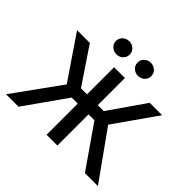

<svg xmlns="http://www.w3.org/2000/svg" viewBox="-206 -1161 1407 1407"><g transform="rotate(45 498.0 -457.0)"><path d="M839.5 0 582 -370.5 811 -700H939.5L709 -371.5L974 0ZM22 0 285.5 -365.5 58 -700H190.5L412.5 -370L151.5 0ZM442 0V-323H325V-419H442V-700H554V-419H670.5V-323H554V0ZM387 -778.5Q358.5 -778.5 337 -797.5Q315.5 -816.5 315.5 -846.5Q315.5 -866 325.5 -881.2Q335.5 -896.5 351.8 -905Q368 -913.5 387 -913.5Q414.5 -913.5 436 -895Q457.5 -876.5 457.5 -846.5Q457.5 -826.5 447.8 -811.2Q438 -796 421.8 -787.2Q405.5 -778.5 387 -778.5ZM610 -778.5Q582 -778.5 560.5 -797.5Q539 -816.5 539 -846.5Q539 -866 548.8 -881Q558.5 -896 574.8 -904.8Q591 -913.5 610 -913.5Q638 -913.5 659.5 -895Q681 -876.5 681 -846.5Q681 -826.5 671 -811.2Q661 -796 644.8 -787.2Q628.5 -778.5 610 -778.5Z"/></g></svg>

Font: Geologica Roman
Style: Regular
Weight: 400
Designer: Sindre Bremnes, Frode Helland
Foundry: Monokrom Skriftforlag AS
Version: Version 1.010;gftools[0.9.28]